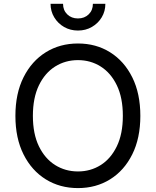

<svg xmlns="http://www.w3.org/2000/svg" viewBox="-20 -962 805 992"><path d="M382.8 9.8Q289.6 9.8 216.6 -35.4Q143.6 -80.6 101.6 -164.3Q59.6 -248 59.6 -363.3Q59.6 -479 101.6 -562.7Q143.6 -646.5 216.6 -691.9Q289.6 -737.3 382.8 -737.3Q476.1 -737.3 548.8 -691.9Q621.6 -646.5 663.3 -562.7Q705.1 -479 705.1 -363.3Q705.1 -248 663.3 -164.3Q621.6 -80.6 548.8 -35.4Q476.1 9.8 382.8 9.8ZM382.8 -76.2Q447.8 -76.2 500.2 -109.1Q552.7 -142.1 583.7 -206.3Q614.7 -270.5 614.7 -363.3Q614.7 -457 583.7 -521.2Q552.7 -585.4 500.2 -618.4Q447.8 -651.4 382.8 -651.4Q317.4 -651.4 264.6 -618.2Q211.9 -585 180.9 -520.8Q149.9 -456.5 149.9 -363.3Q149.9 -270.5 180.9 -206.5Q211.9 -142.6 264.6 -109.4Q317.4 -76.2 382.8 -76.2ZM382.8 -804.2Q343.3 -804.2 311.3 -822.5Q279.3 -840.8 260.3 -872.3Q241.2 -903.8 241.2 -942.4H305.7Q305.7 -909.2 327.4 -887.9Q349.1 -866.7 382.8 -866.7Q416.5 -866.7 438.2 -887.9Q460 -909.2 460 -942.4H524.4Q524.4 -903.8 505.6 -872.6Q486.8 -841.3 454.8 -822.8Q422.9 -804.2 382.8 -804.2Z"/></svg>

Font: Atlassian Sans
Style: Regular
Weight: 400
Designer: Rasmus Andersson
Foundry: Modifications by Atlassian Pty Ltd, manufactured by rsms
Version: Version 4.001;git-9221beed3